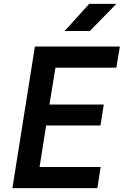

<svg xmlns="http://www.w3.org/2000/svg" viewBox="-20 -970 640 990"><path d="M313 -810H443L580 -950H440ZM44 0H482L499 -109H184L218 -323H498L515 -431H235L266 -621H580L598 -730H160Z"/></svg>

Font: JetBrains Mono
Style: Bold Italic
Weight: 558
Italic angle: -9°
Monospace: yes
Designer: Philipp Nurullin, Konstantin Bulenkov
Foundry: JetBrains
Version: Version 2.305